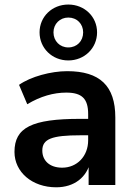

<svg xmlns="http://www.w3.org/2000/svg" viewBox="-20 -795 576 825"><path d="M221.6 9.8C299 9.8 353.9 -33.3 368.6 -102H360.8V0H475.5V-290.2C475.5 -426.5 408.8 -489.2 268.6 -489.2C199 -489.2 111.8 -465.7 61.8 -430.4L97.1 -347.1C153.9 -381.4 210.8 -397.1 264.7 -397.1C332.4 -397.1 358.8 -370.6 358.8 -304.9V-192.2C358.8 -123.5 310.8 -74.5 247.1 -74.5C193.1 -74.5 161.8 -104.9 161.8 -148C161.8 -198 202.9 -213.7 325.5 -213.7H373.5V-284.3H324.5C116.7 -284.3 42.2 -247.1 42.2 -142.2C42.2 -55.9 117.6 9.8 221.6 9.8ZM273.5 -535.3C343.1 -535.3 397.1 -588.2 397.1 -655.9C397.1 -723.5 343.1 -775.5 273.5 -775.5C203.9 -775.5 150 -723.5 150 -655.9C150 -588.2 203.9 -535.3 273.5 -535.3ZM273.5 -591.2C237.3 -591.2 209.8 -618.6 209.8 -655.9C209.8 -692.2 237.3 -719.6 273.5 -719.6C310.8 -719.6 337.3 -692.2 337.3 -655.9C337.3 -618.6 310.8 -591.2 273.5 -591.2Z"/></svg>

Font: LL Pando Sans
Style: Bold
Weight: 700
Designer: Joshua Smith
Foundry: Joshua Smith
Version: Version 1.000;Glyphs 3.2.1 (3258)